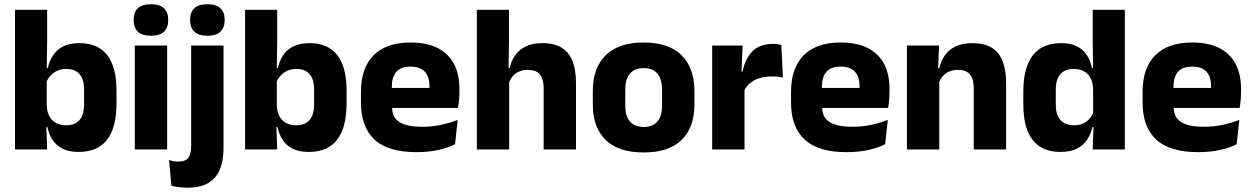

<svg xmlns="http://www.w3.org/2000/svg" viewBox="-20 -707 5920 908"><path d="M351.5 11.5Q307.5 11.5 277.5 -3Q247.5 -17.5 229.5 -44.2Q211.5 -71 204 -106.5H164.5L201 -209.5Q202 -179 213 -158Q224 -137 244.5 -125.8Q265 -114.5 292.5 -114.5Q334.5 -114.5 356 -139.2Q377.5 -164 377.5 -213.5V-283Q377.5 -332 356.2 -356.5Q335 -381 293 -381Q269.5 -381 250.2 -372Q231 -363 217.8 -348.2Q204.5 -333.5 198.5 -314.5L164 -385H206Q213.5 -418 230.5 -444.8Q247.5 -471.5 278.2 -487.2Q309 -503 356.5 -503Q442.5 -503 486.8 -446.8Q531 -390.5 531 -278V-218Q531 -104.5 486.5 -46.5Q442 11.5 351.5 11.5ZM51 0V-660.5H203V-513.5L200.5 -356L201 -342.5V-154L198.5 -124.5L203 0Z M617.5 0V-491.5H770.5V0ZM694 -538Q651 -538 631.5 -557.8Q612 -577.5 612 -611V-614.5Q612 -648 631.5 -667.5Q651 -687 694 -687Q736 -687 755.8 -667.5Q775.5 -648 775.5 -614.5V-611Q775.5 -577 755.8 -557.5Q736 -538 694 -538Z M884 -82V-491.5H1037V-82ZM960.5 -538Q918 -538 898.5 -557.8Q879 -577.5 879 -611V-614.5Q879 -648 898.5 -667.5Q918 -687 960.5 -687Q1003 -687 1022.8 -667.5Q1042.5 -648 1042.5 -614.5V-611Q1042.5 -577 1022.8 -557.5Q1003 -538 960.5 -538ZM866 180.5Q843.5 180.5 824.2 177.8Q805 175 790.5 171L779.5 49.5Q789.5 53 800.2 55Q811 57 822.5 57Q859.5 57 871.8 37.5Q884 18 884 -16.5V-111.5H1037V-6Q1037 50.5 1020.8 92.2Q1004.5 134 967 157.2Q929.5 180.5 866 180.5Z M1439.5 11.5Q1395.5 11.5 1365.5 -3Q1335.5 -17.5 1317.5 -44.2Q1299.5 -71 1292 -106.5H1252.5L1289 -209.5Q1290 -179 1301 -158Q1312 -137 1332.5 -125.8Q1353 -114.5 1380.5 -114.5Q1422.5 -114.5 1444 -139.2Q1465.5 -164 1465.5 -213.5V-283Q1465.5 -332 1444.2 -356.5Q1423 -381 1381 -381Q1357.5 -381 1338.2 -372Q1319 -363 1305.8 -348.2Q1292.5 -333.5 1286.5 -314.5L1252 -385H1294Q1301.5 -418 1318.5 -444.8Q1335.5 -471.5 1366.2 -487.2Q1397 -503 1444.5 -503Q1530.5 -503 1574.8 -446.8Q1619 -390.5 1619 -278V-218Q1619 -104.5 1574.5 -46.5Q1530 11.5 1439.5 11.5ZM1139 0V-660.5H1291V-513.5L1288.5 -356L1289 -342.5V-154L1286.5 -124.5L1291 0Z M1949 12.5Q1815 12.5 1751 -47.2Q1687 -107 1687 -221.5V-272.5Q1687 -385.5 1747 -445.8Q1807 -506 1921.5 -506Q1998.5 -506 2049.8 -479.8Q2101 -453.5 2126.8 -405Q2152.5 -356.5 2152.5 -288.5V-272Q2152.5 -253 2150.8 -233.2Q2149 -213.5 2146 -196.5H2008Q2010 -225.5 2010.5 -251.2Q2011 -277 2011 -298Q2011 -328.5 2001.5 -349.2Q1992 -370 1972.2 -381Q1952.5 -392 1921.5 -392Q1875.5 -392 1854.2 -367.2Q1833 -342.5 1833 -297V-252L1834 -235.5V-200.5Q1834 -181.5 1840.2 -164.5Q1846.5 -147.5 1862.2 -134.8Q1878 -122 1905.8 -114.8Q1933.5 -107.5 1976.5 -107.5Q2022 -107.5 2064 -116.2Q2106 -125 2144.5 -140L2132 -25Q2098 -7.5 2051.5 2.5Q2005 12.5 1949 12.5ZM1768 -196.5V-291H2115V-196.5Z M2551 0V-289Q2551 -316 2544 -335.8Q2537 -355.5 2520.8 -366Q2504.5 -376.5 2475.5 -376.5Q2452 -376.5 2434 -368.2Q2416 -360 2404.2 -345.8Q2392.5 -331.5 2386 -313.5L2355 -385H2390.5Q2398 -418.5 2416 -445Q2434 -471.5 2465.8 -487.2Q2497.5 -503 2545.5 -503Q2600.5 -503 2635.5 -481.8Q2670.5 -460.5 2687.2 -418.5Q2704 -376.5 2704 -313.5V0ZM2235 0V-660.5H2387V-513.5L2384.5 -351.5L2388 -339.5V0Z M3024 14Q2905 14 2844.2 -45.2Q2783.5 -104.5 2783.5 -212V-276.5Q2783.5 -385.5 2844.5 -445.8Q2905.5 -506 3024 -506Q3142.5 -506 3203.2 -445.8Q3264 -385.5 3264 -276.5V-212Q3264 -104.5 3203.5 -45.2Q3143 14 3024 14ZM3024 -106.5Q3066.5 -106.5 3088.8 -132.2Q3111 -158 3111 -205.5V-283Q3111 -333 3088.8 -359Q3066.5 -385 3024 -385Q2981.5 -385 2959.2 -359Q2937 -333 2937 -283V-205.5Q2937 -158 2959.2 -132.2Q2981.5 -106.5 3024 -106.5Z M3498 -276 3456 -369H3492Q3504 -430 3538.8 -464.8Q3573.5 -499.5 3637 -499.5Q3648 -499.5 3657.2 -498Q3666.5 -496.5 3675 -494.5L3682.5 -340Q3672 -343 3658 -344.2Q3644 -345.5 3629.5 -345.5Q3580.5 -345.5 3547 -327.2Q3513.5 -309 3498 -276ZM3348 0V-491.5H3492L3485.5 -334.5L3501 -332.5V0Z M3983 12.5Q3849 12.5 3785 -47.2Q3721 -107 3721 -221.5V-272.5Q3721 -385.5 3781 -445.8Q3841 -506 3955.5 -506Q4032.5 -506 4083.8 -479.8Q4135 -453.5 4160.8 -405Q4186.5 -356.5 4186.5 -288.5V-272Q4186.5 -253 4184.8 -233.2Q4183 -213.5 4180 -196.5H4042Q4044 -225.5 4044.5 -251.2Q4045 -277 4045 -298Q4045 -328.5 4035.5 -349.2Q4026 -370 4006.2 -381Q3986.5 -392 3955.5 -392Q3909.5 -392 3888.2 -367.2Q3867 -342.5 3867 -297V-252L3868 -235.5V-200.5Q3868 -181.5 3874.2 -164.5Q3880.5 -147.5 3896.2 -134.8Q3912 -122 3939.8 -114.8Q3967.5 -107.5 4010.5 -107.5Q4056 -107.5 4098 -116.2Q4140 -125 4178.5 -140L4166 -25Q4132 -7.5 4085.5 2.5Q4039 12.5 3983 12.5ZM3802 -196.5V-291H4149V-196.5Z M4585 0V-289Q4585 -316 4578 -335.8Q4571 -355.5 4554.5 -366Q4538 -376.5 4509.5 -376.5Q4486 -376.5 4468 -368.2Q4450 -360 4437.8 -345.8Q4425.5 -331.5 4419.5 -313.5L4396 -385H4422Q4430 -418.5 4448.2 -445Q4466.5 -471.5 4498.5 -487.2Q4530.5 -503 4579.5 -503Q4634.5 -503 4669.5 -481.8Q4704.5 -460.5 4721.2 -418.5Q4738 -376.5 4738 -313.5V0ZM4269 0V-491.5H4421L4416 -368.5L4422 -354V0Z M4994 11.5Q4908 11.5 4863.8 -45Q4819.5 -101.5 4819.5 -213V-273.5Q4819.5 -387 4864 -445Q4908.5 -503 4998.5 -503Q5042.5 -503 5072 -488.5Q5101.5 -474 5119.2 -447.5Q5137 -421 5144 -385H5185.5L5149.5 -286Q5148.5 -316.5 5137.5 -337.5Q5126.5 -358.5 5106.8 -369.8Q5087 -381 5059 -381Q5017 -381 4995 -356.5Q4973 -332 4973 -283V-212.5Q4973 -164 4995.2 -139.2Q5017.5 -114.5 5061 -114.5Q5084 -114.5 5102.2 -123Q5120.5 -131.5 5133.2 -146.5Q5146 -161.5 5152 -180.5L5189.5 -106.5H5146.5Q5139 -73.5 5121.5 -46.5Q5104 -19.5 5073 -4Q5042 11.5 4994 11.5ZM5147.5 0 5152 -124.5 5149.5 -150.5V-349.5V-371L5147.5 -513.5V-660.5H5299.5V0Z M5645.5 12.5Q5511.5 12.5 5447.5 -47.2Q5383.5 -107 5383.5 -221.5V-272.5Q5383.5 -385.5 5443.5 -445.8Q5503.5 -506 5618 -506Q5695 -506 5746.2 -479.8Q5797.5 -453.5 5823.2 -405Q5849 -356.5 5849 -288.5V-272Q5849 -253 5847.2 -233.2Q5845.5 -213.5 5842.5 -196.5H5704.5Q5706.5 -225.5 5707 -251.2Q5707.5 -277 5707.5 -298Q5707.5 -328.5 5698 -349.2Q5688.5 -370 5668.8 -381Q5649 -392 5618 -392Q5572 -392 5550.8 -367.2Q5529.5 -342.5 5529.5 -297V-252L5530.5 -235.5V-200.5Q5530.5 -181.5 5536.8 -164.5Q5543 -147.5 5558.8 -134.8Q5574.5 -122 5602.2 -114.8Q5630 -107.5 5673 -107.5Q5718.5 -107.5 5760.5 -116.2Q5802.5 -125 5841 -140L5828.5 -25Q5794.5 -7.5 5748 2.5Q5701.5 12.5 5645.5 12.5ZM5464.5 -196.5V-291H5811.5V-196.5Z"/></svg>

Font: Anek Tamil
Style: Bold
Weight: 700
Designer: Aadarsh Rajan (Tamil), Yesha Goshar (Latin)
Foundry: Ek Type
Version: Version 1.003